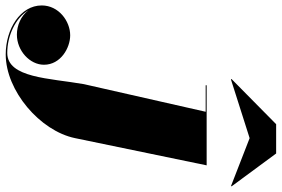

<svg xmlns="http://www.w3.org/2000/svg" viewBox="-416 -568 1009 688"><g transform="rotate(90 89.0 -224.5)"><path d="M240.5 -614 411.5 -547.5 413.5 -549 295.5 -709H190.5L28.5 -549L30 -547ZM338 -460H51V-456.5H146L47 -20C25.5 103 25 254.5 -65 254.5C-125.5 254.5 -190 225.5 -217.5 179C-197.5 205.5 -163 220 -130.5 220C-72.5 220 -22.5 173.5 -22.5 123C-22.5 63 -83 29 -128 29C-178.5 29 -235 70 -235 131C-235 207.5 -150.5 260 -59.5 260C70.5 260 214.5 137.5 240.5 11.5Z"/></g></svg>

Font: Bodoni* 48pt Fatface
Style: Italic
Weight: 900
Italic angle: -13°
Version: Version 2.3